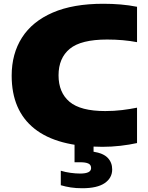

<svg xmlns="http://www.w3.org/2000/svg" viewBox="-20 -770 784 1020"><path d="M524 10Q284 10 163 -86.5Q42 -183 42 -368Q42 -484.5 96.8 -570.2Q151.5 -656 259.8 -703Q368 -750 529 -750Q576.5 -750 621 -746.2Q665.5 -742.5 708 -734V-546Q671.5 -553 632 -556.5Q592.5 -560 549 -560Q410.5 -560 350.8 -510.8Q291 -461.5 291 -370Q291 -278.5 349.5 -229.2Q408 -180 539 -180Q585.5 -180 628.5 -185.2Q671.5 -190.5 708 -198V-10Q667.5 -1 619.8 4.5Q572 10 524 10ZM417 230Q383.5 230 356 225.8Q328.5 221.5 303 214V137Q327 144.5 354.5 148.2Q382 152 406 152Q464 152 464 123Q464 105.5 449.5 98.8Q435 92 407 92H376V-10H477V36Q529 44 552.5 68.8Q576 93.5 576 130Q576 175.5 536.2 202.8Q496.5 230 417 230Z"/></svg>

Font: Encode Sans Expanded Expanded Black
Style: Regular
Weight: 900
Width: 7
Designer: Multiple Designers
Foundry: Impallari Type
Version: Version 3.000; ttfautohint (v1.8.3) -l 8 -r 50 -G 200 -x 14 